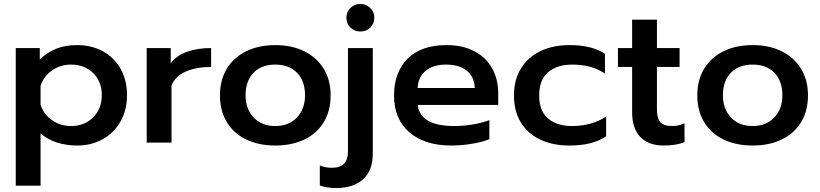

<svg xmlns="http://www.w3.org/2000/svg" viewBox="-20 -724 4163 975"><path d="M60 -480H182V-422Q221 -459 267 -477Q313 -495 372 -495Q445 -495 502.5 -463.5Q560 -432 592.5 -374.5Q625 -317 625 -241Q625 -166 592.5 -108Q560 -50 502.5 -17.5Q445 15 372 15Q317 15 268.5 -0.5Q220 -16 186 -47V219H60ZM497 -241Q497 -310 453 -353Q409 -396 341 -396Q287 -396 245 -367Q203 -338 186 -289V-192Q202 -143 244.5 -113.5Q287 -84 341 -84Q409 -84 453 -128Q497 -172 497 -241Z M725 -480H847V-403Q876 -442 929.5 -461Q983 -480 1052 -480V-384Q979 -384 925.5 -361.5Q872 -339 851 -291V0H725Z M1097 -240Q1097 -317 1131.5 -374.5Q1166 -432 1230 -463.5Q1294 -495 1378 -495Q1462 -495 1525.5 -463.5Q1589 -432 1624 -374.5Q1659 -317 1659 -240Q1659 -161 1624 -103.5Q1589 -46 1525.5 -15.5Q1462 15 1378 15Q1294 15 1230.5 -15.5Q1167 -46 1132 -103.5Q1097 -161 1097 -240ZM1529 -240Q1529 -313 1488.5 -354.5Q1448 -396 1378 -396Q1308 -396 1267.5 -354.5Q1227 -313 1227 -240Q1227 -171 1268 -127.5Q1309 -84 1378 -84Q1447 -84 1488 -127.5Q1529 -171 1529 -240Z M1739 -634Q1739 -663 1759.5 -683.5Q1780 -704 1810 -704Q1839 -704 1860 -683.5Q1881 -663 1881 -634Q1881 -604 1860.5 -584Q1840 -564 1810 -564Q1780 -564 1759.5 -584Q1739 -604 1739 -634ZM1604 218V116Q1631 128 1666 128Q1707 128 1727 107.5Q1747 87 1747 43V-480H1873V56Q1873 143 1823 187Q1773 231 1688 231Q1640 231 1604 218Z M1981 -239Q1981 -357 2050 -426Q2119 -495 2247 -495Q2331 -495 2390.5 -463Q2450 -431 2480 -375.5Q2510 -320 2510 -249V-191H2101Q2114 -84 2287 -84Q2333 -84 2381 -92Q2429 -100 2465 -114V-17Q2431 -3 2377.5 6Q2324 15 2271 15Q2137 15 2059 -52Q1981 -119 1981 -239ZM2391 -277Q2389 -334 2350.5 -365Q2312 -396 2245 -396Q2179 -396 2141 -364Q2103 -332 2101 -277Z M2590 -239Q2590 -319 2625.5 -376.5Q2661 -434 2724.5 -464.5Q2788 -495 2873 -495Q2985 -495 3052 -451V-350Q2987 -396 2886 -396Q2809 -396 2763.5 -357.5Q2718 -319 2718 -239Q2718 -160 2763.5 -122Q2809 -84 2884 -84Q2985 -84 3058 -132V-32Q3022 -8 2976.5 3.5Q2931 15 2871 15Q2787 15 2723.5 -15Q2660 -45 2625 -102Q2590 -159 2590 -239Z M3190 -153V-384H3118V-480H3190V-624H3316V-480H3431V-384H3316V-169Q3316 -123 3333 -103.5Q3350 -84 3395 -84Q3426 -84 3456 -98V-2Q3413 15 3351 15Q3272 15 3231 -29Q3190 -73 3190 -153Z M3521 -240Q3521 -317 3555.5 -374.5Q3590 -432 3654 -463.5Q3718 -495 3802 -495Q3886 -495 3949.5 -463.5Q4013 -432 4048 -374.5Q4083 -317 4083 -240Q4083 -161 4048 -103.5Q4013 -46 3949.5 -15.5Q3886 15 3802 15Q3718 15 3654.5 -15.5Q3591 -46 3556 -103.5Q3521 -161 3521 -240ZM3953 -240Q3953 -313 3912.5 -354.5Q3872 -396 3802 -396Q3732 -396 3691.5 -354.5Q3651 -313 3651 -240Q3651 -171 3692 -127.5Q3733 -84 3802 -84Q3871 -84 3912 -127.5Q3953 -171 3953 -240Z"/></svg>

Font: Prompt Medium
Style: Regular
Weight: 500
Designer: Katatrad Team
Foundry: CadsonDemak
Version: Version 1.001